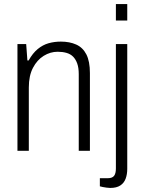

<svg xmlns="http://www.w3.org/2000/svg" viewBox="-20 -743 710 946"><path d="M66 0V-526H109L115 -445H121Q141 -481 166 -501.5Q191 -522 219.5 -530Q248 -538 280 -538Q323 -538 355.5 -523.5Q388 -509 405.5 -475Q423 -441 423 -383V0H368V-378Q368 -409 360.5 -430Q353 -451 340 -464Q327 -477 307.5 -482.5Q288 -488 264 -488Q228 -488 195.5 -468Q163 -448 142.5 -409Q122 -370 122 -312V0ZM551 -642V-723H607V-642ZM523 183Q515 183 505 181.5Q495 180 486.5 178.5Q478 177 472 175V135H511Q533 135 542 123.5Q551 112 551 87V-526H607V89Q607 116 599 137.5Q591 159 572.5 171Q554 183 523 183Z"/></svg>

Font: Archivo SemiCondensed ExtraLight
Style: Regular
Weight: 250
Width: 4
Designer: Hector Gatti
Foundry: Omnibus-Type
Version: Version 2.001